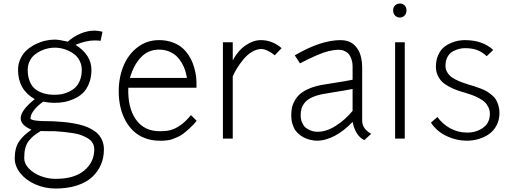

<svg xmlns="http://www.w3.org/2000/svg" viewBox="-20 -791 2916 1096"><path d="M138.2 -392.1Q138.2 -356 148.9 -328.9Q159.7 -301.8 175.5 -287.1Q191.4 -272.5 213.9 -263.7Q236.3 -254.9 254.4 -252.4Q272.5 -250 293 -250Q312.5 -250 331.5 -253.4Q350.6 -256.8 372.1 -266.6Q393.6 -276.4 409.7 -291.5Q425.8 -306.6 436.3 -332.5Q446.8 -358.4 446.8 -392.1Q446.8 -418.5 436.3 -440.7Q425.8 -462.9 409.4 -477.1Q393.1 -491.2 372.1 -501Q351.1 -510.7 331.3 -514.9Q311.5 -519 293 -519Q274.4 -519 254.4 -514.9Q234.4 -510.7 213.4 -501Q192.4 -491.2 175.8 -477.1Q159.2 -462.9 148.7 -440.7Q138.2 -418.5 138.2 -392.1ZM98.1 -116.2Q98.1 -160.6 178.2 -225.1Q83 -279.3 83 -392.1Q83 -427.2 97.4 -457Q111.8 -486.8 134.3 -506.3Q156.7 -525.9 185.1 -539.6Q213.4 -553.2 240.7 -559.1Q268.1 -564.9 293 -564.9Q315.9 -564.9 367.2 -553.2Q399.9 -583 440.2 -599.6Q480.5 -616.2 519 -616.2Q538.6 -616.2 564.9 -609.9Q563.5 -600.6 559.6 -583.3Q555.7 -565.9 554.2 -558.1Q542 -560.1 519 -560.1Q471.7 -560.1 411.1 -535.2Q502 -477.5 502 -392.1Q502 -347.7 487.5 -313Q473.1 -278.3 451.4 -258.3Q429.7 -238.3 400.4 -225.6Q371.1 -212.9 345.2 -208.5Q319.3 -204.1 293 -204.1Q258.3 -204.1 227.1 -210.9Q194.8 -188.5 174.3 -162.4Q153.8 -136.2 153.8 -112.8Q158.2 -108.9 167 -106.2Q175.8 -103.5 191.2 -102.1Q206.5 -100.6 215.3 -100.1Q224.1 -99.6 245.4 -99.4Q266.6 -99.1 270 -99.1Q275.4 -99.1 283.2 -98.6Q291 -98.1 293 -98.1Q323.7 -96.7 349.6 -94Q375.5 -91.3 405 -85.9Q434.6 -80.6 458 -73Q481.4 -65.4 503.7 -53Q525.9 -40.5 540.5 -24.9Q555.2 -9.3 564.2 12.9Q573.2 35.2 573.2 62Q573.2 108.4 556.4 148.2Q539.6 188 506.6 219Q473.6 250 419.9 267.6Q366.2 285.2 296.9 285.2Q236.8 285.2 183.1 262Q129.4 238.8 96.7 198.5Q64 158.2 64 111.8Q64.5 80.1 71 55.9Q77.6 31.7 91.8 12.5Q106 -6.8 120.6 -20Q135.3 -33.2 159.2 -50.8Q98.1 -76.7 98.1 -116.2ZM296.9 230Q404.3 230 461.2 182.1Q518.1 134.3 518.1 62Q518.1 41.5 508.8 25.6Q499.5 9.8 481.9 -1Q464.4 -11.7 444.3 -19.3Q424.3 -26.9 396.2 -31.2Q368.2 -35.6 345.5 -37.8Q322.8 -40 293 -42H262.2Q255.4 -42 237.8 -42.5Q220.2 -43 211.9 -43Q187 -27.3 173.6 -16.8Q160.2 -6.3 145.5 11.7Q130.9 29.8 124.5 54Q118.2 78.1 118.2 111.8Q118.2 143.6 145 171.1Q171.9 198.7 212.9 214.4Q253.9 230 296.9 230Z M657.7 -269Q657.7 -349.6 685.5 -416Q713.4 -482.4 766.4 -522.2Q819.3 -562 887.7 -562Q928.2 -562 961.7 -550.3Q995.1 -538.6 1016.8 -520.8Q1038.6 -502.9 1054.9 -478.5Q1071.3 -454.1 1079.8 -431.4Q1088.4 -408.7 1093.8 -384.3Q1099.1 -359.9 1100.3 -345.5Q1101.6 -331.1 1101.6 -319.8V-290H712.4Q708.5 -176.8 755.4 -109.4Q802.2 -42 891.6 -42Q931.6 -42 955.1 -48.8Q1015.1 -66.4 1069.8 -133.8Q1075.7 -128.4 1081.8 -122.3Q1087.9 -116.2 1094 -109.9Q1100.1 -103.5 1102.5 -101.1Q1082.5 -76.7 1061.8 -57.9Q1041 -39.1 1025.4 -27.3Q1009.8 -15.6 990.5 -7.3Q971.2 1 960.4 4.6Q949.7 8.3 932.6 10.3Q915.5 12.2 910.6 12.2Q905.8 12.2 891.6 12.2Q846.2 12.2 807.6 -2.4Q769 -17.1 741.7 -43Q714.4 -68.8 695.3 -104.5Q676.3 -140.1 667 -181.6Q657.7 -223.1 657.7 -269ZM887.7 -507.8Q825.7 -507.8 784.2 -463.6Q742.7 -419.4 721.7 -346.2H1046.9Q1043.5 -367.7 1037.1 -388.4Q1030.8 -409.2 1017.8 -431.4Q1004.9 -453.6 988 -470Q971.2 -486.3 945.1 -497.1Q918.9 -507.8 887.7 -507.8Z M1252.4 -549.8H1308.6V-446.8Q1339.8 -503.9 1383.3 -533Q1426.8 -562 1468.8 -562Q1534.7 -562 1587.4 -516.1L1547.9 -475.1Q1543.5 -479 1535.9 -485.1Q1528.3 -491.2 1508.3 -501.2Q1488.3 -511.2 1472.7 -511.2Q1445.3 -511.2 1418.2 -494.9Q1391.1 -478.5 1369.9 -452.6Q1348.6 -426.8 1333.5 -402.3Q1318.4 -377.9 1308.6 -355V0H1252.4Z M1912.6 -506.8Q1886.2 -506.8 1854.5 -498.8Q1822.8 -490.7 1786.9 -474.9Q1751 -459 1735.6 -451.4Q1720.2 -443.8 1692.4 -429.2L1662.6 -475.1Q1811.5 -562 1924.3 -562Q1946.3 -562 1964.4 -556.2Q1982.4 -550.3 1994.9 -540.8Q2007.3 -531.2 2017.1 -517.8Q2026.9 -504.4 2032.5 -490.7Q2038.1 -477.1 2041.5 -461.7Q2044.9 -446.3 2046.1 -433.8Q2047.4 -421.4 2047.4 -409.2V-102.1Q2047.4 -56.6 2098.6 -26.9Q2090.8 -20 2078.9 -8.8Q2066.9 2.4 2059.6 8.8Q2009.8 -14.6 1992.7 -95.2Q1945.8 -45.4 1892.6 -16.6Q1839.4 12.2 1787.6 12.2Q1781.7 12.2 1773.2 11.2Q1764.6 10.3 1750.2 6.8Q1735.8 3.4 1722.2 -2.4Q1708.5 -8.3 1693.6 -19.3Q1678.7 -30.3 1667.7 -44.9Q1656.7 -59.6 1649.7 -82.3Q1642.6 -105 1642.6 -132.8Q1642.6 -155.8 1646.5 -175.5Q1650.4 -195.3 1662.8 -217.5Q1675.3 -239.7 1695.8 -256.8Q1716.3 -273.9 1751.7 -288.1Q1787.1 -302.2 1834.5 -309.1Q1971.2 -330.6 1992.7 -335.9V-409.2Q1992.7 -418.9 1991.7 -429Q1990.7 -439 1985.8 -453.9Q1981 -468.8 1972.9 -479.7Q1964.8 -490.7 1949.2 -498.8Q1933.6 -506.8 1912.6 -506.8ZM1662.6 -475.1ZM1783.7 -39.1Q1838.4 -35.6 1895.5 -72Q1952.6 -108.4 1992.7 -158.2V-283.2Q1952.6 -274.9 1876.5 -263.2L1839.4 -256.8Q1794.9 -250 1765.1 -237.1Q1735.4 -224.1 1720.9 -206.5Q1706.5 -189 1701.4 -171.9Q1696.3 -154.8 1696.3 -132.8Q1696.3 -110.4 1703.9 -92.5Q1711.4 -74.7 1721.7 -65.2Q1731.9 -55.7 1745.4 -49.6Q1758.8 -43.5 1767.6 -41.5Q1776.4 -39.6 1783.7 -39.1Z M2235.4 -549.8H2290.5V0H2235.4ZM2224.1 -731.9Q2224.1 -749.5 2235.4 -760.3Q2246.6 -771 2263.2 -771Q2278.8 -771 2289.6 -760.3Q2300.3 -749.5 2300.3 -731.9Q2300.3 -713.9 2289.6 -702.4Q2278.8 -690.9 2263.2 -690.9Q2246.6 -690.9 2235.4 -702.1Q2224.1 -713.4 2224.1 -731.9Z M2522.9 -415Q2522.9 -397.5 2530.5 -382.8Q2538.1 -368.2 2549.1 -357.9Q2560.1 -347.7 2578.6 -338.1Q2597.2 -328.6 2613 -322.5Q2628.9 -316.4 2652.3 -309.1Q2677.2 -301.8 2690.4 -297.6Q2703.6 -293.5 2725.6 -284.9Q2747.6 -276.4 2760 -268.6Q2772.5 -260.7 2787.8 -248.3Q2803.2 -235.8 2811.3 -221.9Q2819.3 -208 2825.2 -188.5Q2831.1 -168.9 2831.1 -146Q2831.1 -106.9 2814.9 -75.9Q2798.8 -44.9 2772.2 -26.1Q2745.6 -7.3 2712.9 2.4Q2680.2 12.2 2645 12.2Q2585 12.2 2529.3 -14.2Q2473.6 -40.5 2439.9 -90.8Q2443.4 -93.8 2456.5 -105.5Q2469.7 -117.2 2477.1 -123Q2505.9 -83 2549.8 -58.6Q2593.8 -34.2 2647 -34.2Q2700.2 -34.2 2738.3 -62.3Q2776.4 -90.3 2776.4 -141.1Q2776.4 -161.6 2767.8 -179.2Q2759.3 -196.8 2746.6 -208.5Q2733.9 -220.2 2713.6 -231Q2693.4 -241.7 2676.5 -247.8Q2659.7 -253.9 2636.2 -261.2Q2606.9 -269.5 2586.7 -276.9Q2566.4 -284.2 2542.2 -297.1Q2518.1 -310.1 2503.2 -324.7Q2488.3 -339.4 2478.3 -361.3Q2468.3 -383.3 2468.3 -410.2Q2468.3 -447.3 2481 -475.6Q2493.7 -503.9 2512 -519.8Q2530.3 -535.6 2554.4 -545.7Q2578.6 -555.7 2597.7 -558.8Q2616.7 -562 2634.3 -562Q2734.9 -562 2795.4 -505.9L2758.3 -470.2Q2733.9 -493.2 2705.3 -504.6Q2676.8 -516.1 2634.3 -516.1Q2618.2 -516.1 2601.3 -512Q2584.5 -507.8 2565.7 -498Q2546.9 -488.3 2534.9 -466.8Q2522.9 -445.3 2522.9 -415Z"/></svg>

Font: Junction Light
Style: Regular
Weight: 300
Designer: Caroline Hadilaksono
Foundry: Caroline Hadilaksono
Version: Version 1.002